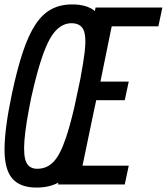

<svg xmlns="http://www.w3.org/2000/svg" viewBox="-31 -834 754 868"><path d="M134 14Q60 14 24.5 -27Q-11 -68 -10.5 -160.5Q-10 -253 22 -406Q46 -520 72 -598Q98 -676 129.5 -723.5Q161 -771 201.5 -792.5Q242 -814 295 -814Q362 -814 398 -784L401 -800H703L685 -715H474L423 -465H551L533 -381H404Q398 -352 392 -325L342 -85H551L533 0H231L233 -8Q232 -8 232 -8Q191 14 134 14ZM137 -71Q181 -71 211 -102.5Q241 -134 266 -208Q285 -263 305 -349L332 -476Q346 -551 352 -600Q360 -671 346 -700Q332 -729 292 -729Q254 -729 223 -697.5Q192 -666 165 -592Q138 -518 110 -392Q85 -270 79.5 -199.5Q74 -129 88 -100Q102 -71 137 -71Z"/></svg>

Font: Victor Mono Thin SemiBold
Style: Italic
Weight: 600
Italic angle: -12°
Monospace: yes
Version: Version 1.561;gftools[0.9.30]